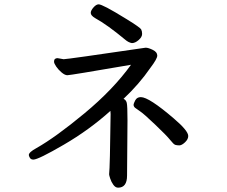

<svg xmlns="http://www.w3.org/2000/svg" viewBox="-20 -783 1040 878"><path d="M590.8 -304.2Q590.8 -309.1 598.4 -324Q606 -338.9 624 -338.9Q661.1 -338.9 774.9 -241.2Q840.8 -185.1 840.8 -161.1Q840.8 -146 825.9 -132.1Q811 -118.2 800 -118.2Q789.1 -118.2 781.5 -120.6Q773.9 -123 758.1 -143.1Q742.2 -163.1 690.2 -212.6Q638.2 -262.2 621.6 -273.2Q605 -284.2 597.9 -290Q590.8 -295.9 590.8 -304.2ZM520 75.2Q507.8 75.2 498.3 62Q488.8 48.8 483.9 33.4Q479 18.1 479 14.2Q482.9 -18.1 485.8 -261.2L484.9 -275.9Q388.2 -189 271.5 -121.1Q154.8 -53.2 132.8 -53.2Q121.1 -53.2 116.5 -61.5Q111.8 -69.8 111.8 -74.2Q111.8 -86.9 147 -106Q234.9 -155.8 366.5 -264.9Q498 -374 579.1 -486.8Q300.8 -439 288.1 -439Q276.9 -439 262 -451.4Q247.1 -463.9 237.1 -478.5Q227.1 -493.2 227.1 -501Q227.1 -517.1 243.2 -517.1L271 -512.2Q287.1 -512.2 646 -564.9Q658.2 -564.9 678.7 -554.9Q699.2 -544.9 699.2 -528.8Q699.2 -514.2 668 -473.1Q616.2 -397.9 544.9 -331.1Q556.2 -326.2 559.6 -313Q563 -299.8 563 -231.9L561 20Q561 75.2 520 75.2ZM583 -585.9Q566.9 -588.9 551.8 -602.1Q470.2 -669.9 415 -700.2Q395 -711.9 395 -724.1Q395 -734.9 407.5 -749Q419.9 -763.2 431.2 -763.2Q439.9 -763.2 470 -747.6Q500 -731.9 560.5 -694.6Q621.1 -657.2 625.5 -648.7Q629.9 -640.1 629.9 -627.9Q629.9 -613.8 614 -599.9Q598.1 -585.9 583 -585.9Z"/></svg>

Font: LXGW WenKai Mono GB Screen
Style: Regular
Weight: 400
Monospace: yes
Designer: LXGW / Fontworks Inc.
Foundry: LXGW / Fontworks Inc.
Version: Version 1.510;January 18,2025